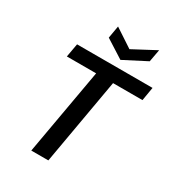

<svg xmlns="http://www.w3.org/2000/svg" viewBox="-214 -1044 1067 1170"><g transform="rotate(30 319.0 -459.5)"><path d="M189 0 296 -605H90L107 -700H638L622 -605H415L309 0ZM558 -919 542 -832 383 -750 254 -832 269 -919 398 -834Z"/></g></svg>

Font: DM Sans 16pt SemiBold
Style: Italic
Weight: 600
Italic angle: -10°
Version: Version 4.004;gftools[0.9.30]